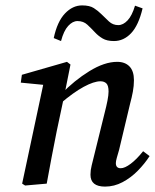

<svg xmlns="http://www.w3.org/2000/svg" viewBox="-20 -680 574 711"><path d="M315 -33Q315 -50 319.5 -67.5Q324 -85 330 -110L368 -264Q374 -287 378 -307.5Q382 -328 382 -341Q382 -363 374 -371Q366 -379 352 -379Q328 -379 290 -358.5Q252 -338 203 -296L207 -332Q255 -382 311 -416.5Q367 -451 414 -451Q443 -451 459.5 -434Q476 -417 476 -383Q476 -362 472 -340.5Q468 -319 462 -297L421 -125Q416 -108 412.5 -95.5Q409 -83 409 -76Q409 -57 427 -57Q442 -57 464 -73.5Q486 -90 510 -120L534 -102Q516 -74 490.5 -48Q465 -22 434 -5.5Q403 11 369 11Q315 11 315 -33ZM153 0 73 7 62 0 143 -380 170 -363 57 -374 61 -403 228 -451 241 -441 218 -326 190 -194Q180 -145 171 -97Q162 -49 153 0ZM179 -539Q192 -600 220.5 -630Q249 -660 284 -660Q312 -660 327.5 -650Q343 -640 355 -628Q369 -614 383.5 -600.5Q398 -587 418 -587Q436 -587 452.5 -604.5Q469 -622 480 -659L508 -649Q493 -586 465.5 -557Q438 -528 402 -528Q376 -528 360 -537.5Q344 -547 332 -560Q318 -575 303.5 -588.5Q289 -602 267 -602Q249 -602 232.5 -584Q216 -566 206 -528Z"/></svg>

Font: Lisu Bosa SemiBold
Style: Italic
Weight: 600
Italic angle: -19°
Designer: David Morse, Annie Olsen, Victor Gaultney, Frank Grießhammer (Latin)
Foundry: SIL International
Version: Version 2.000